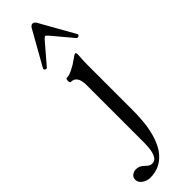

<svg xmlns="http://www.w3.org/2000/svg" viewBox="-382 -685 955 955"><g transform="rotate(-45 96.0 -207.5)"><path d="M0 271Q-22 271 -41.5 258Q-61 245 -61 224Q-61 208 -48.5 199Q-36 190 -22 190Q-10 190 0.5 194.5Q11 199 21 209Q31 219 38.5 223.5Q46 228 56 228Q79 228 90 201.5Q101 175 101 124V-279Q101 -346 56 -346Q52 -346 50.5 -353Q49 -360 50.5 -367Q52 -374 56 -374Q73 -374 98.5 -386.5Q124 -399 151 -419Q159 -425 164 -428Q169 -431 172 -431Q178 -431 178 -417Q176 -392 175.5 -374Q175 -356 175 -342V-29Q175 -4 173.5 19.5Q172 43 170 63Q164 109 152 145Q140 181 122 207Q99 239 68.5 255Q38 271 0 271ZM22 -480Q20 -477 15 -478Q10 -479 7 -483Q4 -487 6 -491L108 -672Q116 -686 127 -686Q138 -686 146 -672L248 -491Q251 -487 247.5 -483Q244 -479 239 -478Q234 -477 231 -480L142 -586Q137 -592 133 -595Q129 -598 127 -598Q126 -598 122 -595Q118 -592 113 -586Z"/></g></svg>

Font: Junicode VF
Style: Regular
Weight: 400
Designer: Peter S. Baker
Version: Version 2.213